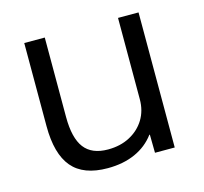

<svg xmlns="http://www.w3.org/2000/svg" viewBox="-83 -612 758 714"><g transform="rotate(-15 296.0 -255.0)"><path d="M248 10Q155 10 111.5 -41.5Q68 -93 68 -200V-520H147V-214Q147 -133 176 -95Q205 -57 267 -57Q315 -57 351.5 -76.5Q388 -96 408.5 -129.5Q429 -163 429 -207V-520H508V0H432L431 -70H429Q400 -31 354 -10.5Q308 10 248 10Z"/></g></svg>

Font: M PLUS 1
Style: Regular
Weight: 400
Designer: Coji Morishita
Foundry: UNDERFOREST DESIGN
Version: Version 1.001